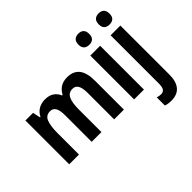

<svg xmlns="http://www.w3.org/2000/svg" viewBox="-188 -1101 1686 1686"><g transform="rotate(-45 655.0 -257.5)"><path d="M591 -554Q668 -554 706 -506Q744 -458 744 -358V0H623V-328Q623 -391 605.5 -420Q588 -449 554 -449Q505 -449 485 -407Q465 -365 465 -281V0H344V-329Q344 -392 327 -420.5Q310 -449 276 -449Q223 -449 204.5 -401Q186 -353 186 -265V0H65V-544H160L175 -473H181Q200 -512 235 -533Q270 -554 317 -554Q369 -554 401 -531.5Q433 -509 448 -472H455Q498 -554 591 -554Z M933 -755Q964 -755 981.5 -738Q999 -721 999 -685Q999 -650 981 -633.5Q963 -617 933 -617Q902 -617 883.5 -633.5Q865 -650 865 -685Q865 -721 883 -738Q901 -755 933 -755ZM993 -544V0H871V-544Z M1117 -685Q1117 -721 1135 -738Q1153 -755 1184 -755Q1216 -755 1233.5 -738Q1251 -721 1251 -685Q1251 -650 1233 -633.5Q1215 -617 1184 -617Q1153 -617 1135 -633.5Q1117 -650 1117 -685ZM1097 240Q1055 240 1024 229V128Q1049 136 1072 136Q1096 136 1109.5 118Q1123 100 1123 57V-544H1244V66Q1244 150 1207.5 194.5Q1171 239 1097 240Z"/></g></svg>

Font: Noto Sans Bengali Condensed SemiBold
Style: Regular
Weight: 600
Width: 3
Designer: Joana Ranito - Universal Thirst; Jelle Bosma - Monotype Design Team
Foundry: Universal Thirst ehf.
Version: Version 3.000; ttfautohint (v1.8.4.7-5d5b)